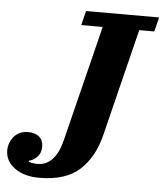

<svg xmlns="http://www.w3.org/2000/svg" viewBox="-86 -744 686 801"><g transform="rotate(5 256.5 -343.0)"><path d="M107 12Q44 12 4.5 -17Q-35 -46 -35 -91Q-35 -106 -29.5 -121Q-24 -136 -14 -148Q-4 -160 11 -167Q26 -174 45 -174Q75 -174 92 -159.5Q109 -145 109 -118Q109 -92 94 -76Q79 -60 59 -55V-51Q66 -48 75.5 -46.5Q85 -45 95 -45Q133 -45 158.5 -73Q184 -101 197 -155L317 -638H227L242 -698H548L533 -638H470L359 -190Q336 -96 277.5 -42Q219 12 107 12Z"/></g></svg>

Font: IBM Plex Serif
Style: Bold Italic
Weight: 700
Italic angle: -14°
Designer: Mike Abbink, Paul van der Laan, Pieter van Rosmalen
Foundry: Bold Monday
Version: Version 3.001